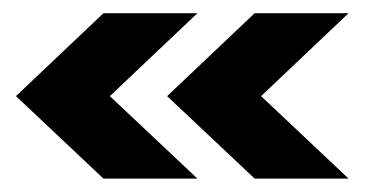

<svg xmlns="http://www.w3.org/2000/svg" viewBox="-20 -354 561 291"><path d="M136.8 -83.3H279.2L146.5 -208.3L279.2 -334H136.8L4.2 -208.3ZM366 -83.3H508.3L375.7 -208.3L508.3 -334H366L233.3 -208.3Z"/></svg>

Font: Afacad
Style: Bold
Weight: 700
Designer: Kristian Moeller
Foundry: Dicotype
Version: Version 1.000